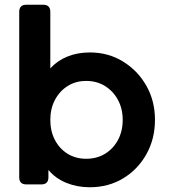

<svg xmlns="http://www.w3.org/2000/svg" viewBox="-20 -777 712 809"><path d="M358 12Q305 12 259.5 -6.5Q214 -25 184 -61V-30Q184 0 154 0H91Q61 0 61 -30V-727Q61 -757 91 -757H162Q192 -757 192 -727V-489Q221 -521 263.5 -538.5Q306 -556 359 -556Q436 -556 498 -518Q560 -480 596.5 -416Q633 -352 633 -272Q633 -192 597 -127.5Q561 -63 499 -25.5Q437 12 358 12ZM343 -108Q388 -108 422.5 -129Q457 -150 477 -187Q497 -224 497 -272Q497 -319 477 -356Q457 -393 422.5 -414.5Q388 -436 343 -436Q299 -436 265 -414.5Q231 -393 211.5 -356Q192 -319 192 -272Q192 -224 211.5 -187Q231 -150 265 -129Q299 -108 343 -108Z"/></svg>

Font: Pitagon Sans Text
Style: Bold
Weight: 700
Designer: Travis Tran
Foundry: Pitagon
Version: Version 1.001; ttfautohint (v1.8.4.7-5d5b);gftools[0.9.26]